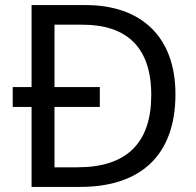

<svg xmlns="http://www.w3.org/2000/svg" viewBox="-20 -734 770 754"><path d="M317 -714H104V-392H30V-314H104V0H295C531 0 669 -123 669 -364C669 -593 531 -714 317 -714ZM304 -637C475 -637 574 -551 574 -361C574 -173 478 -77 284 -77H194V-314H372V-392H194V-637Z"/></svg>

Font: Noto Sans Bhaiksuki
Style: Regular
Weight: 400
Designer: Monotype Design Team
Foundry: Monotype Imaging Inc.
Version: Version 2.002